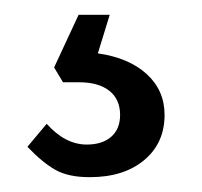

<svg xmlns="http://www.w3.org/2000/svg" viewBox="-20 -20 272 259"><path d="M202 135Q202 173 174.5 196Q147 219 101 219Q72 219 54.5 209Q37 199 17 178L43 147Q68 175 97 175Q118 175 130 164.5Q142 154 142 135Q142 114 127.5 102.5Q113 91 87 91H65L53 71L86 0H128L112 52Q154 58 178 80Q202 102 202 135Z"/></svg>

Font: Telex
Style: Regular
Weight: 400
Designer: Andres Torresi
Foundry: Andres Torresi
Version: Version 1.100